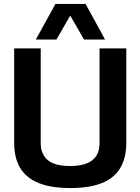

<svg xmlns="http://www.w3.org/2000/svg" viewBox="-20 -946 714 976"><path d="M52 -221V-700H187V-220Q187 -192 195 -171.5Q203 -151 217 -137.5Q231 -124 250 -116Q269 -108 291.5 -105Q314 -102 337 -102Q362 -102 384 -105.5Q406 -109 424.5 -117Q443 -125 457 -138.5Q471 -152 478.5 -172Q486 -192 486 -220V-700H622V-221Q622 -169 609 -130.5Q596 -92 571.5 -65Q547 -38 512 -21.5Q477 -5 432.5 2.5Q388 10 337 10Q286 10 242 2.5Q198 -5 163 -21.5Q128 -38 103 -65Q78 -92 65 -130.5Q52 -169 52 -221ZM162 -745 262 -926H415L514 -745H407L337 -867L267 -745Z"/></svg>

Font: Georama ExtraCondensed Thin SemiBold
Style: Regular
Weight: 600
Version: Version 1.001